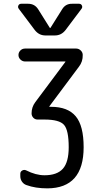

<svg xmlns="http://www.w3.org/2000/svg" viewBox="-20 -780 540 1030"><path d="M403.3 -421.9 245.1 -210Q245.1 -210 245.1 -209L244.1 -208Q244.1 -207 245.1 -207H253.9Q343.8 -207 386.2 -156.2Q428.7 -105.5 428.7 9.8Q428.7 229.5 234.4 230.5Q169.9 230.5 122.1 212.9Q107.4 208 98.1 194.8Q88.9 181.6 88.9 165V152.3Q88.9 140.6 99.1 134.8Q109.4 128.9 120.1 133.8Q171.9 160.2 218.8 160.2Q286.1 160.2 317.4 125Q348.6 89.8 348.6 9.8Q348.6 -82 323.2 -110.4Q297.9 -138.7 218.8 -138.7H181.6Q168 -138.7 158.7 -148.4Q149.4 -158.2 149.4 -171.9Q149.4 -205.1 168.9 -231.4L330.1 -447.3Q330.1 -448.2 330.6 -448.2Q331.1 -448.2 331.1 -449.2Q331.1 -450.2 330.1 -450.2H114.3Q100.6 -450.2 89.8 -460.4Q79.1 -470.7 79.1 -484.9Q79.1 -499 89.4 -509.3Q99.6 -519.5 114.3 -519.5H388.7Q402.3 -519.5 413.1 -509.3Q423.8 -499 423.8 -485.4Q424.8 -449.2 403.3 -421.9ZM167 -618.2 81.1 -732.4Q74.2 -741.2 78.6 -750.5Q83 -759.8 93.8 -759.8H130.9Q166 -759.8 184.6 -730.5L247.1 -630.9Q247.1 -629.9 249 -629.9Q251 -629.9 251 -630.9L313.5 -730.5Q332 -760.7 367.2 -759.8H404.3Q415 -759.8 419.4 -750.5Q423.8 -741.2 417 -732.4L331.1 -618.2Q308.6 -589.8 274.4 -589.8H223.6Q189.5 -589.8 167 -618.2Z"/></svg>

Font: Rounded-L Mgen+ 2m regular
Style: Regular
Weight: 400
Designer: [Source Han Sans]
Ryoko NISHIZUKA  (kana & ideographs); Paul D. Hunt (Latin, Greek & Cyrillic); Wenlong ZHANG  (bopomofo
Version: Version 1.059.20150602